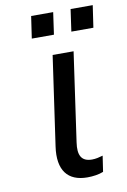

<svg xmlns="http://www.w3.org/2000/svg" viewBox="-86 -792 568 859"><g transform="rotate(-10 198.5 -362.5)"><path d="M240.7 14.6C266.1 14.6 293.5 10.7 313.5 2.4L324.2 -69.3C307.6 -64.5 292 -60.5 274.9 -60.5C225.6 -60.5 211.4 -91.8 219.7 -147.9L277.3 -551.8H182.1L124 -146.5C108.4 -39.6 151.9 14.6 240.7 14.6ZM203.6 -640.1 217.8 -740.2H117.7L103 -640.1ZM382.8 -640.1 397.5 -740.2H296.9L282.7 -640.1Z"/></g></svg>

Font: Winston
Style: Italic
Weight: 400
Italic angle: -8.13011°
Designer: Vernon Adams, Kim Jin-seong, David Berlow, Cristiano Sobral
Foundry: The Winston Project Authors
Version: Version 3.004